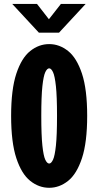

<svg xmlns="http://www.w3.org/2000/svg" viewBox="-20 -926 490 958"><path d="M225.5 11Q174 11 130.8 -23.5Q87.5 -58 61.5 -136.8Q35.5 -215.5 35.5 -348Q35.5 -480 61.5 -558.5Q87.5 -637 130.8 -671.5Q174 -706 225.5 -706Q276.5 -706 319.8 -671.5Q363 -637 389 -558.5Q415 -480 415 -348Q415 -215.5 389 -136.8Q363 -58 319.8 -23.5Q276.5 11 225.5 11ZM225.5 -110Q235.5 -110 244.5 -129Q253.5 -148 259 -199.5Q264.5 -251 264.5 -348Q264.5 -444.5 259 -495.8Q253.5 -547 244.5 -566Q235.5 -585 225.5 -585Q215 -585 206 -566Q197 -547 191.5 -495.8Q186 -444.5 186 -348Q186 -251 191.5 -199.5Q197 -148 206 -129Q215 -110 225.5 -110ZM41 -906.5H164.5L224 -830L284 -906.5H407.5L274.5 -763H174Z"/></svg>

Font: Trispace Condensed
Style: Bold
Weight: 700
Width: 3
Designer: Tyler Finck
Foundry: Etcetera Type Company
Version: Version 1.210; ttfautohint (v1.8.3)